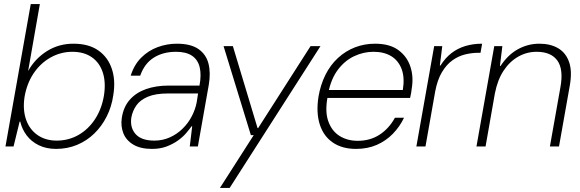

<svg xmlns="http://www.w3.org/2000/svg" viewBox="-20 -724 2868 949"><path d="M257 12Q209 12 172 -6Q135 -24 112 -54.5Q89 -85 80 -123H77L47 0H7L132 -704H177L119 -373Q153 -434 211.5 -471Q270 -508 343 -508Q418 -508 465.5 -475Q513 -442 532.5 -384.5Q552 -327 540 -254Q532 -197 507.5 -148.5Q483 -100 446 -64Q409 -28 361 -8Q313 12 257 12ZM260 -29Q319 -29 368 -57Q417 -85 450 -135.5Q483 -186 494 -253Q504 -319 487.5 -367.5Q471 -416 432.5 -442Q394 -468 338 -468Q280 -468 229.5 -439.5Q179 -411 145.5 -360.5Q112 -310 101 -243Q92 -181 109 -132.5Q126 -84 165.5 -56.5Q205 -29 260 -29Z M731 12Q674 12 638.5 -9.5Q603 -31 589.5 -66Q576 -101 582 -141Q590 -195 621 -230.5Q652 -266 701.5 -283.5Q751 -301 813 -301H966Q976 -354 967 -391.5Q958 -429 929 -448.5Q900 -468 850 -468Q786 -468 740 -439Q694 -410 673 -350H626Q643 -404 678 -439Q713 -474 759 -491Q805 -508 854 -508Q923 -508 961 -481.5Q999 -455 1010.5 -409.5Q1022 -364 1012 -305L958 0H918L930 -100H927Q917 -86 900.5 -66.5Q884 -47 859.5 -29.5Q835 -12 803.5 0Q772 12 731 12ZM743 -29Q784 -29 819.5 -45Q855 -61 882.5 -88Q910 -115 927.5 -148.5Q945 -182 952 -217L959 -262H809Q749 -262 711 -246Q673 -230 654 -203Q635 -176 629 -142Q622 -93 650.5 -61Q679 -29 743 -29Z M1067 205 1234 -56H1220L1085 -496H1131L1253 -91H1256L1515 -496H1564L1115 205Z M1740 12Q1671 12 1625 -19.5Q1579 -51 1560.5 -109Q1542 -167 1554 -245Q1564 -305 1588.5 -354Q1613 -403 1650.5 -437.5Q1688 -472 1734.5 -490Q1781 -508 1834 -508Q1906 -508 1949 -476.5Q1992 -445 2008.5 -394.5Q2025 -344 2015 -286Q2014 -275 2012 -264Q2010 -253 2007 -240H1586L1593 -279H1971Q1981 -341 1965 -383Q1949 -425 1913.5 -446.5Q1878 -468 1826 -468Q1777 -468 1731 -446.5Q1685 -425 1651 -380.5Q1617 -336 1603 -267L1600 -249Q1585 -174 1602.5 -125Q1620 -76 1658.5 -52Q1697 -28 1748 -28Q1810 -28 1856.5 -58.5Q1903 -89 1932 -142H1977Q1956 -98 1922 -63Q1888 -28 1842.5 -8Q1797 12 1740 12Z M2038 0 2126 -496H2166L2154 -400H2157Q2181 -438 2211.5 -461.5Q2242 -485 2280 -496.5Q2318 -508 2363 -508L2355 -463H2343Q2312 -463 2279 -455Q2246 -447 2216.5 -426Q2187 -405 2164.5 -367.5Q2142 -330 2131 -272L2083 0Z M2335 0 2423 -496H2463L2451 -398H2454Q2491 -454 2540.5 -481Q2590 -508 2646 -508Q2701 -508 2739 -485.5Q2777 -463 2793 -417Q2809 -371 2796 -299L2743 0H2698L2750 -293Q2766 -381 2735 -424.5Q2704 -468 2632 -468Q2584 -468 2541.5 -444Q2499 -420 2469 -374.5Q2439 -329 2426 -262L2380 0Z"/></svg>

Font: DM Sans 36pt ExtraLight
Style: Italic
Weight: 250
Italic angle: -10°
Designer: Colophon Foundry, Jonny Pinhorn
Foundry: Colophon Foundry
Version: Version 4.004;gftools[0.9.30]